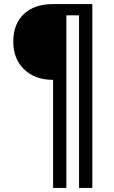

<svg xmlns="http://www.w3.org/2000/svg" viewBox="-20 -728 557 940"><path d="M240 192H305V-653H367V192H432V-708H240C178.7 -708 130.8 -691.7 96.5 -659C62.2 -626.3 45 -581.5 45 -524.5C45 -467.5 62.8 -422 98.5 -388C134.2 -354 181.3 -337 240 -337Z"/></svg>

Font: Telex Regular
Style: Regular
Weight: 400
Designer: Andres Torresi
Foundry: Andres Torresi
Version: Version 1.001